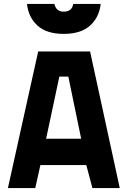

<svg xmlns="http://www.w3.org/2000/svg" viewBox="-20 -950 645 970"><path d="M20 0 172.9 -689.9H435.1L585 0H446.8L416 -116.2H184.1L158.2 0ZM279.8 -563 212.9 -249H390.1L325.2 -563ZM116.2 -930.2H254.9Q263.2 -891.1 301.8 -891.1Q343.3 -891.1 350.1 -930.2H488.8Q481 -861.8 434.6 -820.3Q388.2 -778.8 301.8 -778.8Q215.8 -778.8 169.9 -820.3Q124 -861.8 116.2 -930.2Z"/></svg>

Font: TitilliumText25L
Style: 999 wt
Weight: 900
Designer: Accademia di Belle Arti di Urbino and others
Foundry: Accademia di Belle Arti di Urbino and others.
Version: Version 25.000